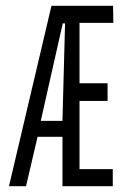

<svg xmlns="http://www.w3.org/2000/svg" viewBox="-20 -644 415 664"><path d="M11 0H70L110 -171H196V0H370V-59H255V-295H352V-356H255V-565H372L371 -624H158ZM121 -226 197 -563H205L196 -226Z"/></svg>

Font: Inconsolata Condensed
Style: Regular
Weight: 400
Width: 3
Monospace: yes
Designer: Raph Levien, Cyreal, Brenton Simpson
Foundry: Raph Levien, Cyreal, Google
Version: Version 3.100